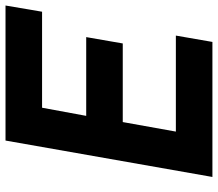

<svg xmlns="http://www.w3.org/2000/svg" viewBox="-67 -723 790 696"><g transform="rotate(-90 328.0 -375.0)"><path d="M285.5 -617.5 256 -457.5H541.5L518.5 -325H233.5L199 -132.5H547L524 0H34.5L166.5 -750H656L633.5 -617.5Z"/></g></svg>

Font: Russisch Sans ExtraBold
Style: Italic
Weight: 800
Width: 4
Italic angle: -10°
Designer: Michael Sharanda (font) & Cristiano Sobral (main changes)
Foundry: Michael Sharanda
Version: Version 2.00;September 8, 2020;FontCreator 13.0.0.2681 64-bi